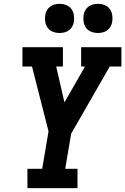

<svg xmlns="http://www.w3.org/2000/svg" viewBox="-20 -981 653 1001"><path d="M123 0V-101H200L233 -296L147 -634H97V-735H308V-634H273L316 -447L423 -634H403V-735H613V-634H552L351 -284L320 -101H384V0ZM491 -809Q472 -809 455.5 -815.5Q439 -822 429 -835.5Q419 -849 416 -867Q413 -885 416 -903Q418 -916 424.5 -927.5Q431 -939 442 -947Q453 -955 465.5 -958Q478 -961 491 -961Q509 -961 525.5 -954.5Q542 -948 552 -934.5Q562 -921 565 -903Q568 -885 565 -867Q563 -854 556.5 -842.5Q550 -831 539 -823Q528 -815 515.5 -812Q503 -809 491 -809ZM291 -809Q272 -809 255.5 -815.5Q239 -822 229 -835.5Q219 -849 216 -867Q213 -885 216 -903Q218 -916 224.5 -927.5Q231 -939 242 -947Q253 -955 265.5 -958Q278 -961 291 -961Q309 -961 325.5 -954.5Q342 -948 352 -934.5Q362 -921 365 -903Q368 -885 365 -867Q363 -854 356.5 -842.5Q350 -831 339 -823Q328 -815 315.5 -812Q303 -809 291 -809Z"/></svg>

Font: Iosevka Etoile Oblique
Style: Bold
Weight: 700
Italic angle: -9°
Designer: Belleve Invis
Foundry: Belleve Invis
Version: Version 15.5.2; ttfautohint (v1.8.4)